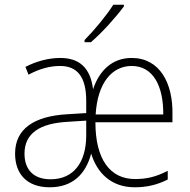

<svg xmlns="http://www.w3.org/2000/svg" viewBox="-20 -785 806 815"><path d="M506 -758V-765H461C432 -719 382 -659 339 -615V-606H366C413 -646 473 -713 506 -758ZM539 -539C455 -539 401 -484 375 -406C364 -497 317 -539 236 -539C184 -539 132 -524 88 -501L101 -468C149 -494 194 -505 235 -505C307 -505 346 -460 346 -357V-305L265 -300C126 -292 44 -239 44 -133C44 -47 94 10 191 10C288 10 344 -46 367 -133C392 -51 452 10 552 10C604 10 649 -1 692 -23V-60C642 -34 602 -25 553 -25C447 -25 385 -109 385 -266H712V-298C715 -432 658 -539 539 -539ZM539 -505C630 -505 674 -420 673 -299H386C394 -434 456 -505 539 -505ZM269 -268 346 -273V-207C345 -99 295 -24 195 -24C122 -24 84 -65 84 -133C84 -219 149 -262 269 -268Z"/></svg>

Font: Noto Sans SemiCondensed ExtraLight
Style: Regular
Weight: 200
Width: 4
Designer: Monotype Design Team
Foundry: Monotype Imaging Inc.
Version: Version 2.013